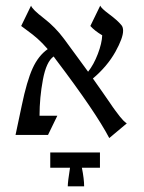

<svg xmlns="http://www.w3.org/2000/svg" viewBox="-20 -476 511 680"><path d="M309 -198Q325 -175 343.5 -149Q362 -123 370.5 -110Q379 -97 389.5 -83Q400 -69 405.5 -62Q411 -55 417 -49Q423 -43 429 -39L367 13Q319 -79 178 -265L170 -276Q144 -258 132 -194Q120 -130 120 -66H183L150 2H35L57 -102Q75 -189 95.5 -234Q116 -279 149 -302Q130 -324 113 -339Q96 -354 78.5 -366.5Q61 -379 55 -384L90 -456Q94 -443 135 -411.5Q176 -380 207 -338Q226 -313 254 -274Q282 -235 292 -222Q312 -247 326.5 -285Q341 -323 342 -351Q315 -367 300 -384L335 -456Q338 -447 367 -425.5Q396 -404 410 -387Q416 -380 416 -367Q416 -342 389 -293Q360 -241 309 -198ZM158 118V64H334V118H270Q278 158 278 184H220Q220 168 228 118Z"/></svg>

Font: Bellefair
Style: Regular
Weight: 400
Designer: Nick Shinn, Liron Lavi Turkenic
Foundry: Shinntype
Version: Version 1.003;PS 001.003;hotconv 1.0.88;makeotf.lib2.5.64775